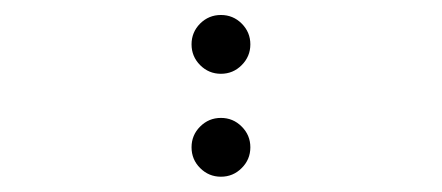

<svg xmlns="http://www.w3.org/2000/svg" viewBox="-20 -264 587 255"><path d="M312.5 -205.1Q312.5 -189 301 -177.5Q289.6 -166 273.4 -166Q257.3 -166 245.8 -177.5Q234.4 -189 234.4 -205.1Q234.4 -221.2 245.8 -232.7Q257.3 -244.1 273.4 -244.1Q289.6 -244.1 301 -232.7Q312.5 -221.2 312.5 -205.1ZM312.5 -68.4Q312.5 -52.2 301 -40.8Q289.6 -29.3 273.4 -29.3Q257.3 -29.3 245.8 -40.8Q234.4 -52.2 234.4 -68.4Q234.4 -84.5 245.8 -95.9Q257.3 -107.4 273.4 -107.4Q289.6 -107.4 301 -95.9Q312.5 -84.5 312.5 -68.4Z"/></svg>

Font: DatDot Light
Style: Regular
Weight: 300
Designer: GGBot
Version: 1.00